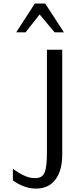

<svg xmlns="http://www.w3.org/2000/svg" viewBox="-20 -999 444 1093"><path d="M53.2 27.7V-38.2Q68 -27.8 87.6 -15.3Q107.1 -2.9 130.8 6.1Q154.5 15 180.7 15Q200 15 212.9 7.9Q225.7 0.8 233.3 -15.8Q240.8 -32.4 244 -61.4Q247.2 -90.4 247.2 -134V-716H334.3V-118.9Q334.3 -27.4 295.2 23.6Q256.1 74.5 185.5 74.5Q158.9 74.5 134.4 67.8Q109.8 61.1 89.1 50.1Q68.4 39.2 53.2 27.7ZM72.1 -814.8 178.4 -978.9H237.2L344.1 -814.8H290.9L205.6 -916.7L125.4 -814.8Z"/></svg>

Font: Russolo 10pt ExtraLight
Style: Regular
Weight: 200
Designer: Micah Stupak-Hahn
Version: Version 1.000